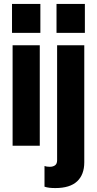

<svg xmlns="http://www.w3.org/2000/svg" viewBox="-20 -740 492 975"><path d="M44 0V-510H182V0ZM41 -573V-720H185V-573ZM261 215Q244 215 231 213.5Q218 212 206 208V103Q211 105 218 106Q225 107 233 107Q249 107 259.5 99.5Q270 92 270 74V-510H408V84Q408 147 371.5 181Q335 215 261 215ZM267 -573V-720H411V-573Z"/></svg>

Font: Instrument Sans Condensed
Style: Bold
Weight: 700
Width: 3
Designer: Rodrigo Fuenzalida
Foundry: fragTYPE
Version: Version 1.000;gftools[0.9.28]